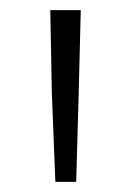

<svg xmlns="http://www.w3.org/2000/svg" viewBox="-20 -931 258 378"><path d="M139 -911 135 -750 130 -573H89L82 -750L79 -911Z"/></svg>

Font: Matangi Light
Style: Regular
Weight: 400
Version: Version 3.002